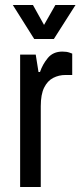

<svg xmlns="http://www.w3.org/2000/svg" viewBox="-20 -743 320 763"><path d="M60 0V-526H122L133 -457H139Q149 -487 170 -512.5Q191 -538 228 -538Q245 -538 256 -534Q267 -530 267 -530V-445H240Q214 -445 191.5 -433.5Q169 -422 155.5 -395Q142 -368 142 -321V0ZM116 -588 31 -723H111L155 -644L200 -723H280L194 -588Z"/></svg>

Font: Archivo Narrow
Style: Regular
Weight: 400
Designer: Hector Gatti
Foundry: Omnibus-Type
Version: Version 3.002